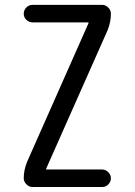

<svg xmlns="http://www.w3.org/2000/svg" viewBox="-20 -750 540 770"><path d="M88.9 -101.6 335 -657.2V-659.2Q335 -660.2 334 -660.2H110.4Q96.7 -660.2 85.9 -670.4Q75.2 -680.7 75.2 -694.8Q75.2 -709 85.4 -719.7Q95.7 -730.5 110.4 -730.5H389.6Q403.3 -730.5 414.1 -719.7Q424.8 -709 424.8 -695.3Q424.8 -661.1 411.1 -627.9L165 -73.2V-71.3Q165 -70.3 166 -70.3H389.6Q403.3 -70.3 414.1 -59.6Q424.8 -48.8 424.8 -35.2Q424.8 -21.5 414.6 -10.7Q404.3 0 389.6 0H110.4Q96.7 0 85.9 -10.7Q75.2 -21.5 75.2 -35.2Q75.2 -68.4 88.9 -101.6Z"/></svg>

Font: Rounded Mgen+ 2m regular
Style: Regular
Weight: 400
Designer: [Source Han Sans]
Ryoko NISHIZUKA  (kana & ideographs); Paul D. Hunt (Latin, Greek & Cyrillic); Wenlong ZHANG  (bopomofo
Version: Version 1.059.20150602